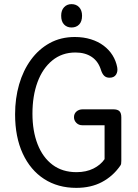

<svg xmlns="http://www.w3.org/2000/svg" viewBox="-20 -894 667 929"><path d="M349 15Q260 15 193.5 -28Q127 -71 90 -151Q53 -231 53 -341Q53 -418 72.5 -485.5Q92 -553 129.5 -604.5Q167 -656 220.5 -685.5Q274 -715 342 -715Q384 -715 419.5 -704Q455 -693 481.5 -673Q508 -653 524.5 -626.5Q541 -600 547 -569Q551 -548 541.5 -533Q532 -518 510 -518Q494 -518 484.5 -527Q475 -536 469 -554Q456 -597 424 -618.5Q392 -640 345 -640Q280 -640 233 -601.5Q186 -563 161.5 -496.5Q137 -430 137 -344Q137 -260 162 -196Q187 -132 234.5 -96.5Q282 -61 350 -61Q397 -61 432 -78.5Q467 -96 486 -124V-288H378Q361 -288 349.5 -299.5Q338 -311 338 -327Q338 -344 350 -354.5Q362 -365 380 -365H528Q549 -365 558 -356Q567 -347 567 -326V-116Q567 -106 566 -101Q565 -96 561 -91Q526 -41 473 -13Q420 15 349 15ZM326 -761Q304 -761 290 -775.5Q276 -790 276 -818Q276 -844 290 -859Q304 -874 326 -874Q349 -874 363 -859Q377 -844 377 -818Q377 -790 363 -775.5Q349 -761 326 -761Z"/></svg>

Font: National Park
Style: Regular
Weight: 400
Designer: Andrea Herstowski, Ben Hoepner
Version: Version 1.009